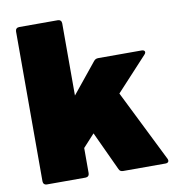

<svg xmlns="http://www.w3.org/2000/svg" viewBox="-83 -825 834 901"><g transform="rotate(-10 334.0 -375.0)"><path d="M252 0C263 0 270 -7 270 -18V-138L325 -198L411 -13C415 -3 422 0 432 0H633C647 0 652 -9 646 -21L477 -361L624 -520C635 -531 630 -542 615 -542H408C399 -542 392 -539 386 -531L270 -388V-732C270 -743 263 -750 252 -750H68C57 -750 50 -743 50 -732V-18C50 -7 57 0 68 0Z"/></g></svg>

Font: LINE Seed Sans TH Heavy
Style: Regular
Weight: 900
Designer: Dalton Maag Ltd | Thai characters by Cadson Demak Co.,Ltd.
Foundry: Dalton Maag Ltd
Version: Version 1.003